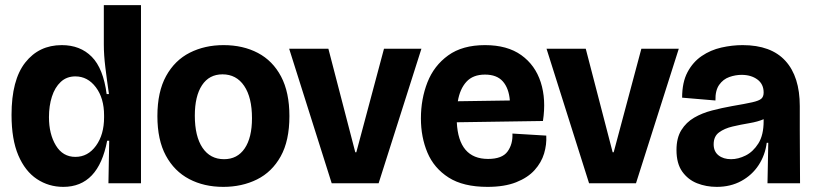

<svg xmlns="http://www.w3.org/2000/svg" viewBox="-20 -715 3173 749"><path d="M227 14Q170 14 124 -16.5Q78 -47 51.5 -109Q25 -171 25 -267Q25 -403 78.5 -471Q132 -539 221 -539Q293 -539 338 -493.5Q383 -448 396 -348H405Q397 -403 391 -452Q385 -501 385 -541V-695H530V-196V0H403L406 -166H398Q364 14 227 14ZM274 -103Q323 -103 354.5 -146.5Q386 -190 386 -257V-265Q386 -332 354 -374.5Q322 -417 274 -417Q240 -417 217 -395.5Q194 -374 182.5 -338Q171 -302 171 -258Q171 -192 198 -147.5Q225 -103 274 -103Z M851 14Q776 14 718 -16.5Q660 -47 627 -108Q594 -169 594 -262Q594 -357 628 -418.5Q662 -480 720.5 -509.5Q779 -539 852 -539Q928 -539 986 -508.5Q1044 -478 1076.5 -416.5Q1109 -355 1109 -262Q1109 -166 1075 -105Q1041 -44 982.5 -15Q924 14 851 14ZM854 -94Q906 -94 934.5 -136Q963 -178 963 -254Q963 -335 932.5 -380Q902 -425 848 -425Q796 -425 768 -382.5Q740 -340 740 -264Q740 -183 770 -138.5Q800 -94 854 -94Z M1274 0 1108 -525H1261L1366 -121H1370L1478 -525H1624L1457 0Z M1882 14Q1787 14 1730 -22.5Q1673 -59 1647.5 -119.5Q1622 -180 1622 -253Q1622 -329 1647.5 -394Q1673 -459 1728.5 -499Q1784 -539 1872 -539Q1959 -539 2013.5 -500Q2068 -461 2089.5 -394Q2111 -327 2098 -243L1762 -238Q1769 -95 1884 -95Q1939 -95 1960 -124Q1981 -153 1979 -194L2111 -186Q2113 -151 2102.5 -116Q2092 -81 2065.5 -51.5Q2039 -22 1993.5 -4Q1948 14 1882 14ZM1872 -424Q1825 -424 1799.5 -396Q1774 -368 1766 -320L1969 -323Q1965 -371 1941.5 -397.5Q1918 -424 1872 -424Z M2278 0 2112 -525H2265L2370 -121H2374L2482 -525H2628L2461 0Z M2776 14Q2735 14 2699.5 0Q2664 -14 2641.5 -45.5Q2619 -77 2619 -130Q2619 -177 2638 -207.5Q2657 -238 2688 -256Q2719 -274 2757.5 -284Q2796 -294 2835 -301Q2888 -310 2914.5 -316Q2941 -322 2950 -330Q2959 -338 2959 -354Q2959 -387 2934.5 -405Q2910 -423 2873 -423Q2849 -423 2825 -414.5Q2801 -406 2785.5 -384Q2770 -362 2771 -323L2641 -334Q2641 -394 2662 -433.5Q2683 -473 2717.5 -496.5Q2752 -520 2794 -529.5Q2836 -539 2877 -539Q2988 -539 3044 -477.5Q3100 -416 3100 -301V-206Q3100 -155 3100.5 -103Q3101 -51 3101 0H2974Q2975 -38 2975.5 -76.5Q2976 -115 2977 -158H2971Q2965 -110 2939.5 -71Q2914 -32 2872 -9Q2830 14 2776 14ZM2832 -94Q2860 -94 2889 -108.5Q2918 -123 2938.5 -155.5Q2959 -188 2959 -243V-250Q2936 -240 2903 -234.5Q2870 -229 2838 -221.5Q2806 -214 2785 -198.5Q2764 -183 2764 -152Q2764 -124 2783 -109Q2802 -94 2832 -94Z"/></svg>

Font: Bricolage Grotesque 48pt Bricolage Grotesque 48pt Regular
Style: Bold
Weight: 700
Designer: Mathieu Triay
Foundry: Atelier Triay
Version: Version 1.000; ttfautohint (v1.8.4.7-5d5b);gftools[0.9.32]